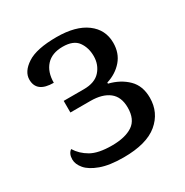

<svg xmlns="http://www.w3.org/2000/svg" viewBox="-134 -654 744 773"><g transform="rotate(-30 237.5 -267.5)"><path d="M224 10Q159 10 118 -5Q77 -20 58.5 -42Q40 -64 40 -86Q40 -113 57 -125Q76 -94 110 -74.5Q144 -55 207 -55Q269 -55 303.5 -78Q338 -101 338 -156Q338 -206 307 -230Q276 -254 221 -254H128V-308H222Q273 -308 298 -336Q323 -364 323 -404Q323 -443 303 -471Q283 -499 233 -499Q183 -499 156.5 -470Q130 -441 130 -391Q51 -391 51 -451Q51 -488 94.5 -516.5Q138 -545 231 -545Q320 -545 369 -508.5Q418 -472 418 -411Q418 -363 390 -330.5Q362 -298 317 -284V-279Q369 -266 402 -233.5Q435 -201 435 -146Q435 -77 383 -33.5Q331 10 224 10Z"/></g></svg>

Font: NotoSerif-Regular
Style: Regular
Weight: 400
Designer: Monotype Design Team
Foundry: Monotype Imaging Inc.
Version: Version 2.007; ttfautohint (v1.8) -l 8 -r 50 -G 200 -x 14 -D